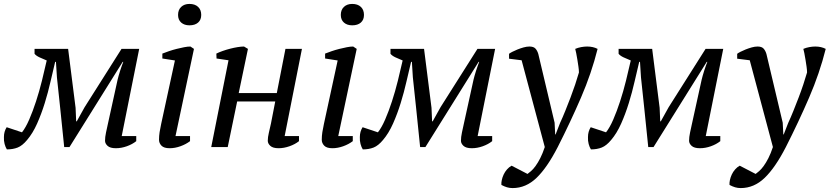

<svg xmlns="http://www.w3.org/2000/svg" viewBox="-49 -749 4226 978"><path d="M232 -434Q221 -389 208.5 -334Q196 -279 179 -224Q162 -169 140 -119.5Q118 -70 89 -36Q65 -7 41 2.5Q17 12 -14 12Q-21 1 -25.5 -15.5Q-30 -32 -29 -51Q-29 -79 -15 -101L63 -75Q82 -99 100 -140.5Q118 -182 134.5 -232.5Q151 -283 164.5 -337.5Q178 -392 189 -441Q169 -449 152 -457Q135 -465 127 -475V-500H298L336 -200L339 -131H342L382 -203L570 -500H660L571 -56H645V-30Q625 -14 597 -4Q569 6 541 6Q512 6 499 -6Q486 -18 486 -32Q486 -51 491 -74Q496 -97 501 -120L550 -343Q552 -352 555.5 -364Q559 -376 563 -389Q567 -402 571.5 -414Q576 -426 579 -434H576L305 0H278L258 -195L241 -355L236 -434Z M778 -451V-476Q793 -482 812 -488.5Q831 -495 851 -500Q871 -505 889 -508.5Q907 -512 921 -512L939 -500L845 -56H919V-30Q898 -14 870 -4Q842 6 815 6Q786 6 773.5 -7Q761 -20 761 -37Q761 -57 764 -76Q767 -95 772 -118L842 -441ZM858 -673Q858 -699 874 -714Q890 -729 916 -729Q944 -729 960 -714Q976 -699 976 -673Q976 -648 960 -634Q944 -620 916 -620Q890 -620 874 -634Q858 -648 858 -673Z M1489 -500 1401 -56H1474V-30Q1454 -14 1425.5 -4Q1397 6 1370 6Q1341 6 1328 -6Q1315 -18 1315 -32Q1315 -50 1320.5 -73Q1326 -96 1331 -119L1353 -232H1159L1111 0H1027L1115 -442L1054 -451L1053 -476Q1067 -483 1085.5 -489.5Q1104 -496 1123.5 -501Q1143 -506 1161.5 -509Q1180 -512 1194 -512L1214 -500L1167 -275H1361L1405 -500Z M1607 -451V-476Q1622 -482 1641 -488.5Q1660 -495 1680 -500Q1700 -505 1718 -508.5Q1736 -512 1750 -512L1768 -500L1674 -56H1748V-30Q1727 -14 1699 -4Q1671 6 1644 6Q1615 6 1602.5 -7Q1590 -20 1590 -37Q1590 -57 1593 -76Q1596 -95 1601 -118L1671 -441ZM1687 -673Q1687 -699 1703 -714Q1719 -729 1745 -729Q1773 -729 1789 -714Q1805 -699 1805 -673Q1805 -648 1789 -634Q1773 -620 1745 -620Q1719 -620 1703 -634Q1687 -648 1687 -673Z M2045 -434Q2034 -389 2021.5 -334Q2009 -279 1992 -224Q1975 -169 1953 -119.5Q1931 -70 1902 -36Q1878 -7 1854 2.5Q1830 12 1799 12Q1792 1 1787.5 -15.5Q1783 -32 1784 -51Q1784 -79 1798 -101L1876 -75Q1895 -99 1913 -140.5Q1931 -182 1947.5 -232.5Q1964 -283 1977.5 -337.5Q1991 -392 2002 -441Q1982 -449 1965 -457Q1948 -465 1940 -475V-500H2111L2149 -200L2152 -131H2155L2195 -203L2383 -500H2473L2384 -56H2458V-30Q2438 -14 2410 -4Q2382 6 2354 6Q2325 6 2312 -6Q2299 -18 2299 -32Q2299 -51 2304 -74Q2309 -97 2314 -120L2363 -343Q2365 -352 2368.5 -364Q2372 -376 2376 -389Q2380 -402 2384.5 -414Q2389 -426 2392 -434H2389L2118 0H2091L2071 -195L2054 -355L2049 -434Z M2608 -442 2544 -450V-475Q2549 -479 2560.5 -485Q2572 -491 2587 -497Q2602 -503 2618 -507.5Q2634 -512 2648 -512Q2669 -512 2678.5 -501.5Q2688 -491 2693 -474L2776 -124L2779 -64H2781L2804 -123Q2817 -151 2830.5 -184.5Q2844 -218 2857 -252Q2870 -286 2881 -319Q2892 -352 2900 -380Q2900 -391 2897.5 -409Q2895 -427 2892 -445Q2889 -463 2886 -478.5Q2883 -494 2881 -500Q2895 -506 2911 -509Q2927 -512 2942 -512Q2972 -512 2995 -500Q2964 -376 2910.5 -252Q2857 -128 2792 0Q2738 105 2684 157Q2630 209 2562 209Q2547 209 2533.5 205Q2520 201 2505 193Q2504 182 2507 168Q2510 154 2516.5 140Q2523 126 2533.5 114Q2544 102 2557 95L2638 137Q2645 132 2656 122.5Q2667 113 2679 96.5Q2691 80 2703 56.5Q2715 33 2726 0Z M3207 -434Q3196 -389 3183.5 -334Q3171 -279 3154 -224Q3137 -169 3115 -119.5Q3093 -70 3064 -36Q3040 -7 3016 2.5Q2992 12 2961 12Q2954 1 2949.5 -15.5Q2945 -32 2946 -51Q2946 -79 2960 -101L3038 -75Q3057 -99 3075 -140.5Q3093 -182 3109.5 -232.5Q3126 -283 3139.5 -337.5Q3153 -392 3164 -441Q3144 -449 3127 -457Q3110 -465 3102 -475V-500H3273L3311 -200L3314 -131H3317L3357 -203L3545 -500H3635L3546 -56H3620V-30Q3600 -14 3572 -4Q3544 6 3516 6Q3487 6 3474 -6Q3461 -18 3461 -32Q3461 -51 3466 -74Q3471 -97 3476 -120L3525 -343Q3527 -352 3530.5 -364Q3534 -376 3538 -389Q3542 -402 3546.5 -414Q3551 -426 3554 -434H3551L3280 0H3253L3233 -195L3216 -355L3211 -434Z M3770 -442 3706 -450V-475Q3711 -479 3722.5 -485Q3734 -491 3749 -497Q3764 -503 3780 -507.5Q3796 -512 3810 -512Q3831 -512 3840.5 -501.5Q3850 -491 3855 -474L3938 -124L3941 -64H3943L3966 -123Q3979 -151 3992.5 -184.5Q4006 -218 4019 -252Q4032 -286 4043 -319Q4054 -352 4062 -380Q4062 -391 4059.5 -409Q4057 -427 4054 -445Q4051 -463 4048 -478.5Q4045 -494 4043 -500Q4057 -506 4073 -509Q4089 -512 4104 -512Q4134 -512 4157 -500Q4126 -376 4072.5 -252Q4019 -128 3954 0Q3900 105 3846 157Q3792 209 3724 209Q3709 209 3695.5 205Q3682 201 3667 193Q3666 182 3669 168Q3672 154 3678.5 140Q3685 126 3695.5 114Q3706 102 3719 95L3800 137Q3807 132 3818 122.5Q3829 113 3841 96.5Q3853 80 3865 56.5Q3877 33 3888 0Z"/></svg>

Font: PTSerifItalic
Style: Italic
Weight: 400
Italic angle: -12°
Designer: A.Korolkova, O.Umpeleva, V.Yefimov
Foundry: ParaType Ltd
Version: Version 1.000W OFL